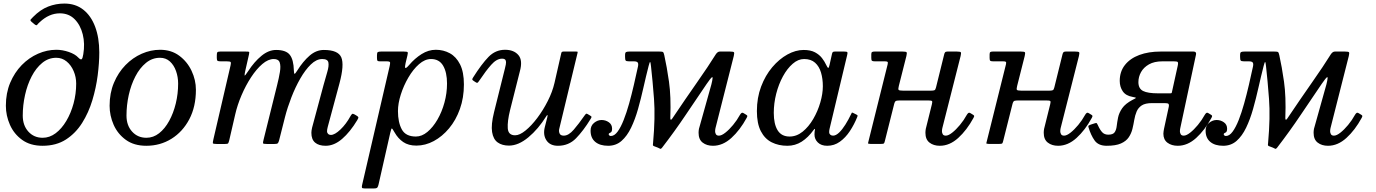

<svg xmlns="http://www.w3.org/2000/svg" viewBox="-20 -810 7739 1080"><path d="M13 -215Q13 -286.5 37.2 -344.2Q61.5 -402 102.2 -443.8Q143 -485.5 193.8 -507.8Q244.5 -530 297 -530Q331 -530 366.8 -517.8Q402.5 -505.5 420 -486.5Q433.5 -472.5 439.2 -477Q445 -481.5 448.5 -505Q458.5 -564 445.5 -616.5Q432.5 -669 399.8 -702Q367 -735 316.5 -735Q256 -735 203 -685Q193.5 -676.5 189.2 -670.5Q185 -664.5 174 -673.5L159 -686Q148 -695 152.5 -700.2Q157 -705.5 166 -714.5Q207 -756 250.8 -773Q294.5 -790 342 -790Q404.5 -790 448.2 -755.8Q492 -721.5 515.2 -659.5Q538.5 -597.5 538.5 -515Q538.5 -456.5 529.5 -386.2Q520.5 -316 499.5 -246.2Q478.5 -176.5 442 -118.5Q405.5 -60.5 350.8 -25.2Q296 10 219.5 10Q150.5 10 104.5 -23.2Q58.5 -56.5 35.8 -108.2Q13 -160 13 -215ZM108 -160Q108 -104.5 139.5 -69.8Q171 -35 220 -35Q259 -35 293 -60.5Q327 -86 353 -129.8Q379 -173.5 393.8 -228Q408.5 -282.5 408.5 -340Q408.5 -377 394.2 -410.2Q380 -443.5 354.8 -464.2Q329.5 -485 296.5 -485Q252.5 -485 217.5 -456.2Q182.5 -427.5 158 -380.2Q133.5 -333 120.8 -275.5Q108 -218 108 -160Z M596.5 -215Q596.5 -286.5 620.8 -344.2Q645 -402 685.8 -443.8Q726.5 -485.5 777.2 -507.8Q828 -530 880.5 -530Q943 -530 988 -496.8Q1033 -463.5 1057.5 -411.8Q1082 -360 1082 -305Q1082 -210 1044.8 -139.2Q1007.5 -68.5 944.2 -29.2Q881 10 803 10Q734 10 688 -23.2Q642 -56.5 619.2 -108.2Q596.5 -160 596.5 -215ZM691.5 -160Q691.5 -104.5 723 -69.8Q754.5 -35 803.5 -35Q842.5 -35 875 -60.5Q907.5 -86 931.5 -129.8Q955.5 -173.5 968.8 -228Q982 -282.5 982 -340Q982 -377 970.2 -410.2Q958.5 -443.5 935.8 -464.2Q913 -485 880 -485Q836 -485 801 -456.2Q766 -427.5 741.5 -380.2Q717 -333 704.2 -275.5Q691.5 -218 691.5 -160Z M1218.5 -520H1361.5Q1377.5 -520 1380.5 -518.5Q1383.5 -517 1380.5 -503.5L1360.5 -415.5Q1355 -391.5 1356 -386Q1357 -380.5 1376.5 -410.5Q1410.5 -463 1450.8 -496Q1491 -529 1533 -529Q1588.5 -529 1610 -501.8Q1631.5 -474.5 1633 -413.5Q1633.5 -395 1637 -394.8Q1640.5 -394.5 1652 -413Q1684.5 -465 1721.5 -497Q1758.5 -529 1801.5 -529Q1882 -529 1899.8 -487.2Q1917.5 -445.5 1889.5 -341L1823.5 -96Q1819.5 -81 1819.5 -71Q1819.5 -63 1825.5 -57Q1831.5 -51 1841 -51Q1863 -51 1895 -81.5Q1927 -112 1951 -156Q1956 -165 1960.2 -168.5Q1964.5 -172 1974 -166.5L1985 -160Q1994 -155 1995.5 -150.8Q1997 -146.5 1990 -135Q1949.5 -67.5 1904.5 -28.8Q1859.5 10 1812 10Q1773.5 10 1752.5 -7.8Q1731.5 -25.5 1731.5 -63Q1731.5 -67 1732.5 -76.2Q1733.5 -85.5 1735.5 -92L1799.5 -330Q1811 -372 1821 -405.5Q1831 -439 1827.2 -458.5Q1823.5 -478 1792.5 -478Q1760 -478 1728.5 -447.5Q1697 -417 1669 -368Q1641 -319 1619 -262.2Q1597 -205.5 1583.5 -153L1550 -20.5Q1546.5 -7.5 1542.2 -3.8Q1538 0 1521.5 0H1483.5Q1460.5 0 1459.5 -4.2Q1458.5 -8.5 1463 -26L1538.5 -330Q1549 -371.5 1554.5 -405Q1560 -438.5 1553.5 -458.2Q1547 -478 1520 -478Q1488.5 -478 1455.5 -449.8Q1422.5 -421.5 1392.2 -375.2Q1362 -329 1338.5 -274Q1315 -219 1303 -166L1269.5 -21Q1266 -7 1263 -3.5Q1260 0 1242.5 0H1200.5Q1178 0 1177.2 -4.8Q1176.5 -9.5 1180.5 -27L1277 -442.5Q1280.5 -457.5 1277 -461.2Q1273.5 -465 1254.5 -465H1221.5Q1208.5 -465 1204 -467.8Q1199.5 -470.5 1199.5 -483.5V-497.5Q1199.5 -511 1202.2 -515.5Q1205 -520 1218.5 -520Z M2123.5 -520H2251.5Q2270 -520 2272.8 -516.5Q2275.5 -513 2271.5 -497L2261.5 -455.5Q2256.5 -434.5 2259.5 -428.5Q2262.5 -422.5 2281.5 -444.5Q2313 -481.5 2351.5 -505.8Q2390 -530 2431.5 -530Q2474.5 -530 2510.2 -510.5Q2546 -491 2567.8 -448Q2589.5 -405 2589.5 -335Q2589.5 -260 2567 -197Q2544.5 -134 2506 -88Q2467.5 -42 2420 -16.5Q2372.5 9 2322 9Q2277.5 9 2248.2 -11Q2219 -31 2200 -64.5Q2187.5 -86.5 2184.2 -87.5Q2181 -88.5 2175 -62L2109.5 227Q2107 238.5 2103 244.2Q2099 250 2084 250H2031.5Q2018 250 2016.2 246Q2014.5 242 2016.5 232L2172 -439Q2175 -452.5 2174.2 -458.8Q2173.5 -465 2154.5 -465H2116.5Q2105 -465 2102.8 -469.2Q2100.5 -473.5 2100.5 -485V-499.5Q2100.5 -514 2105.2 -517Q2110 -520 2123.5 -520ZM2218.5 -185Q2218.5 -122 2240.2 -82Q2262 -42 2319.5 -42Q2353 -42 2384.2 -68Q2415.5 -94 2440.5 -137Q2465.5 -180 2480 -233Q2494.5 -286 2494.5 -340Q2494.5 -403 2472.5 -440.5Q2450.5 -478 2404.5 -478Q2370 -478 2337 -449Q2304 -420 2277.2 -374.2Q2250.5 -328.5 2234.5 -278.2Q2218.5 -228 2218.5 -185Z M2641 -374Q2689 -450 2728 -490Q2767 -530 2821 -530Q2870.5 -530 2896 -500.2Q2921.5 -470.5 2904 -408L2849 -190Q2833.5 -127.5 2836.2 -88.2Q2839 -49 2877.5 -49Q2903 -49 2936 -75.8Q2969 -102.5 3002 -146.2Q3035 -190 3061.2 -241.8Q3087.5 -293.5 3099 -343.5L3137.5 -512.5Q3139.5 -520 3149.5 -520H3220Q3227.5 -520 3228.8 -518.8Q3230 -517.5 3228.5 -511.5L3125.5 -84Q3122.5 -71 3127.8 -59Q3133 -47 3151.5 -47Q3178.5 -47 3207.5 -80.8Q3236.5 -114.5 3266.5 -158Q3273.5 -168 3276.8 -170Q3280 -172 3286 -168L3298.5 -160.5Q3306 -156 3307.2 -153.5Q3308.5 -151 3302 -140.5Q3261 -74 3220 -32Q3179 10 3118.5 10Q3074 10 3053.8 -20.5Q3033.5 -51 3044.5 -95L3058.5 -150Q3061.5 -161.5 3059.2 -162.5Q3057 -163.5 3053 -156.5Q3008 -84 2952 -37.5Q2896 9 2843 9Q2804.5 9 2779.5 -8.8Q2754.5 -26.5 2748 -67.5Q2741.5 -108.5 2759 -179L2820 -424Q2822.5 -434 2825.2 -447Q2828 -460 2824.5 -470Q2821 -480 2804 -480Q2773.5 -480 2743 -445.5Q2712.5 -411 2678.5 -360Q2673.5 -352 2669 -347Q2664.5 -342 2658 -346L2645.5 -354Q2637 -359.5 2636.5 -362.8Q2636 -366 2641 -374Z M4107.5 -495 4004.5 -89Q4003.5 -85 4003 -80Q4002.5 -75 4002.5 -71Q4002.5 -63 4007 -55Q4011.5 -47 4024 -47Q4039 -47 4060.2 -63.8Q4081.5 -80.5 4103.5 -107Q4125.5 -133.5 4142 -163.5Q4146 -170.5 4150.8 -174.2Q4155.5 -178 4163.5 -173L4175 -166Q4181.5 -162.5 4183.2 -159.2Q4185 -156 4180 -147Q4142.5 -78 4094 -34Q4045.5 10 3990.5 10Q3955.5 10 3932.5 -7.8Q3909.5 -25.5 3909.5 -63Q3909.5 -67 3910 -73.8Q3910.5 -80.5 3911.5 -85L3981.5 -335Q3993 -381.5 3985 -375.8Q3977 -370 3955 -338Q3897.5 -254 3836.8 -163.2Q3776 -72.5 3704 21Q3698.5 28.5 3693.5 26.8Q3688.5 25 3680.5 20.5L3657 11.5Q3652 8.5 3652.5 5.2Q3653 2 3653.5 -6Q3666.5 -151 3658.8 -253.8Q3651 -356.5 3642 -436Q3639.5 -460 3637 -461.2Q3634.5 -462.5 3628.5 -439Q3613.5 -380.5 3599.5 -318Q3585.5 -255.5 3569 -197Q3552.5 -138.5 3530 -91.8Q3507.5 -45 3476.2 -17.5Q3445 10 3401 10Q3354.5 10 3328.2 -12Q3302 -34 3302 -75Q3302 -103 3321.8 -119Q3341.5 -135 3364 -135Q3386.5 -135 3404.8 -122.2Q3423 -109.5 3423 -86Q3423 -67.5 3413.5 -64Q3404 -60.5 3404 -55Q3404 -50 3408.2 -47.5Q3412.5 -45 3416 -45Q3436 -45 3454 -69.5Q3472 -94 3488.2 -135.2Q3504.5 -176.5 3518.8 -227.5Q3533 -278.5 3545.5 -332.5Q3558 -386.5 3568.5 -435.5Q3572 -452 3567 -458.5Q3562 -465 3545 -465H3518.5Q3503 -465 3499.5 -469.5Q3496 -474 3496 -490V-500Q3496 -514.5 3501.8 -517.2Q3507.5 -520 3521 -520H3688.5Q3706 -520 3709.5 -517.5Q3713 -515 3716.5 -500Q3731 -435 3743 -351Q3755 -267 3750.5 -148.5Q3750 -140 3752.5 -137Q3755 -134 3761 -142.5Q3837 -255.5 3901 -346.8Q3965 -438 4006 -504Q4016.5 -520 4029 -520H4086Q4105.5 -520 4108.5 -516Q4111.5 -512 4107.5 -495Z M4802 -152Q4785 -109.5 4760.5 -72.5Q4736 -35.5 4704.2 -12.8Q4672.5 10 4633 10Q4599.5 10 4580.5 -8.5Q4561.5 -27 4561.5 -53Q4561.5 -64 4562.2 -69.8Q4563 -75.5 4564 -79.5Q4565 -85 4563 -85Q4561 -85 4557 -79.5Q4526 -36.5 4489.5 -13.2Q4453 10 4409 10Q4359.5 10 4320.8 -9.5Q4282 -29 4259.8 -72Q4237.5 -115 4237.5 -185Q4237.5 -260 4261.2 -323Q4285 -386 4324 -432Q4363 -478 4409.2 -503.5Q4455.5 -529 4500.5 -529Q4539.5 -529 4564.2 -515.8Q4589 -502.5 4603.8 -483.2Q4618.5 -464 4627 -445.5Q4635 -428.5 4638.8 -428.2Q4642.5 -428 4646 -444L4660 -507Q4661.5 -514 4664.5 -517Q4667.5 -520 4676 -520H4728.5Q4743.5 -520 4746 -516.5Q4748.5 -513 4745.5 -501L4646 -84Q4645 -80 4644.5 -75Q4644 -70 4644 -66Q4644 -58 4650.2 -52.5Q4656.5 -47 4666 -47Q4682 -47 4700 -64.2Q4718 -81.5 4735.2 -109Q4752.5 -136.5 4767 -167Q4770 -173.5 4771.5 -175.8Q4773 -178 4779.5 -174.5L4796.5 -166Q4803 -162.5 4803.8 -160.5Q4804.5 -158.5 4802 -152ZM4608.5 -325Q4608.5 -367 4598.2 -401.8Q4588 -436.5 4564.8 -457.2Q4541.5 -478 4503 -478Q4469.5 -478 4438.8 -451.2Q4408 -424.5 4384 -380.5Q4360 -336.5 4346.2 -282.8Q4332.5 -229 4332.5 -175Q4332.5 -112 4354.2 -77Q4376 -42 4421.5 -42Q4461 -42 4495 -69.5Q4529 -97 4554.5 -140.8Q4580 -184.5 4594.2 -233.5Q4608.5 -282.5 4608.5 -325Z M5383.5 -495 5280.5 -89Q5279.5 -85 5279 -80Q5278.5 -75 5278.5 -71Q5278.5 -63 5283 -55Q5287.5 -47 5300 -47Q5315 -47 5336.2 -63.8Q5357.5 -80.5 5379.5 -107Q5401.5 -133.5 5418 -163.5Q5422 -170.5 5426.8 -174.2Q5431.5 -178 5439.5 -173L5451 -166Q5457.5 -162.5 5459.2 -159.2Q5461 -156 5456 -147Q5418.5 -78 5370 -34Q5321.5 10 5266.5 10Q5231.5 10 5208.5 -7.8Q5185.5 -25.5 5185.5 -63Q5185.5 -67 5186 -73.8Q5186.5 -80.5 5187.5 -85L5222 -224Q5226 -239 5221.8 -242Q5217.5 -245 5198.5 -245H5045.5Q5027.5 -245 5020.8 -242.8Q5014 -240.5 5010 -226L4957 -15.5Q4954.5 -5.5 4951.8 -3Q4949 -0.5 4936 -0.5H4876Q4861.5 -0.5 4862.8 -5.2Q4864 -10 4866.5 -20.5L4973 -448Q4975.5 -459 4972.5 -462Q4969.5 -465 4957 -465H4901Q4888.5 -465 4884.8 -468.2Q4881 -471.5 4881 -484V-504Q4881 -514.5 4885.2 -517.2Q4889.5 -520 4899 -520H5057Q5076.5 -520 5079.5 -516Q5082.5 -512 5078.5 -495L5036 -327Q5031.5 -309.5 5034.5 -304.8Q5037.5 -300 5060.5 -300H5215.5Q5231.5 -300 5236.8 -302.8Q5242 -305.5 5245 -318L5291 -504Q5292.5 -511 5296 -515.5Q5299.5 -520 5309 -520H5362Q5381.5 -520 5384.5 -516Q5387.5 -512 5383.5 -495Z M6049 -495 5946 -89Q5945 -85 5944.5 -80Q5944 -75 5944 -71Q5944 -63 5948.5 -55Q5953 -47 5965.5 -47Q5980.5 -47 6001.8 -63.8Q6023 -80.5 6045 -107Q6067 -133.5 6083.5 -163.5Q6087.5 -170.5 6092.2 -174.2Q6097 -178 6105 -173L6116.5 -166Q6123 -162.5 6124.8 -159.2Q6126.5 -156 6121.5 -147Q6084 -78 6035.5 -34Q5987 10 5932 10Q5897 10 5874 -7.8Q5851 -25.5 5851 -63Q5851 -67 5851.5 -73.8Q5852 -80.5 5853 -85L5887.5 -224Q5891.5 -239 5887.2 -242Q5883 -245 5864 -245H5711Q5693 -245 5686.2 -242.8Q5679.5 -240.5 5675.5 -226L5622.5 -15.5Q5620 -5.5 5617.2 -3Q5614.5 -0.5 5601.5 -0.5H5541.5Q5527 -0.5 5528.2 -5.2Q5529.5 -10 5532 -20.5L5638.5 -448Q5641 -459 5638 -462Q5635 -465 5622.5 -465H5566.5Q5554 -465 5550.2 -468.2Q5546.5 -471.5 5546.5 -484V-504Q5546.5 -514.5 5550.8 -517.2Q5555 -520 5564.5 -520H5722.5Q5742 -520 5745 -516Q5748 -512 5744 -495L5701.5 -327Q5697 -309.5 5700 -304.8Q5703 -300 5726 -300H5881Q5897 -300 5902.2 -302.8Q5907.5 -305.5 5910.5 -318L5956.5 -504Q5958 -511 5961.5 -515.5Q5965 -520 5974.5 -520H6027.5Q6047 -520 6050 -516Q6053 -512 6049 -495Z M6102.5 -95Q6100.5 -101.5 6104 -104Q6107.5 -106.5 6115 -109L6140 -117Q6147.5 -119.5 6150.2 -115.8Q6153 -112 6155.5 -106Q6167 -80 6179.8 -66.2Q6192.5 -52.5 6214 -52.5Q6240.5 -52.5 6249.8 -65.8Q6259 -79 6261.5 -101Q6264 -123 6269.2 -149Q6274.5 -175 6292.2 -201Q6310 -227 6351 -248.5Q6365.5 -255.5 6369 -258.5Q6372.5 -261.5 6350.5 -265Q6312.5 -271.5 6295.5 -296.5Q6278.5 -321.5 6278.5 -355Q6278.5 -407.5 6307.8 -444.5Q6337 -481.5 6388.8 -500.8Q6440.5 -520 6508.5 -520H6693.5Q6711 -520 6707.5 -503L6619 -89Q6618 -85 6617.5 -80Q6617 -75 6617 -71Q6617 -63 6621.5 -55Q6626 -47 6638.5 -47Q6653.5 -47 6674.8 -63.8Q6696 -80.5 6718 -107Q6740 -133.5 6756.5 -163.5Q6760.5 -170.5 6765.2 -174.2Q6770 -178 6778 -173L6789.5 -166Q6796 -162.5 6797.8 -159.2Q6799.5 -156 6794.5 -147Q6757 -78 6708.5 -34Q6660 10 6605 10Q6570 10 6547 -7.2Q6524 -24.5 6524 -58Q6524 -62 6525.2 -71.2Q6526.5 -80.5 6527.5 -85L6554.5 -210Q6556.5 -219.5 6553.5 -224.8Q6550.5 -230 6532 -230H6460Q6422 -230 6402.2 -217Q6382.5 -204 6373.5 -182.5Q6364.5 -161 6360.2 -135.5Q6356 -110 6349.8 -84.5Q6343.5 -59 6329 -37.5Q6314.5 -16 6285.2 -3Q6256 10 6205 10Q6158.5 10 6137.2 -19.8Q6116 -49.5 6102.5 -95ZM6605 -441.5Q6608.5 -458.5 6603.8 -461.8Q6599 -465 6581.5 -465H6518.5Q6473 -465 6443 -448Q6413 -431 6398.2 -404.2Q6383.5 -377.5 6383.5 -348Q6383.5 -311.5 6410 -298.2Q6436.5 -285 6493.5 -285H6564Q6571 -285 6571.5 -289.5Z M7567 -495 7464 -89Q7463 -85 7462.5 -80Q7462 -75 7462 -71Q7462 -63 7466.5 -55Q7471 -47 7483.5 -47Q7498.5 -47 7519.8 -63.8Q7541 -80.5 7563 -107Q7585 -133.5 7601.5 -163.5Q7605.5 -170.5 7610.2 -174.2Q7615 -178 7623 -173L7634.5 -166Q7641 -162.5 7642.8 -159.2Q7644.5 -156 7639.5 -147Q7602 -78 7553.5 -34Q7505 10 7450 10Q7415 10 7392 -7.8Q7369 -25.5 7369 -63Q7369 -67 7369.5 -73.8Q7370 -80.5 7371 -85L7441 -335Q7452.5 -381.5 7444.5 -375.8Q7436.5 -370 7414.5 -338Q7357 -254 7296.2 -163.2Q7235.5 -72.5 7163.5 21Q7158 28.5 7153 26.8Q7148 25 7140 20.5L7116.5 11.5Q7111.5 8.5 7112 5.2Q7112.5 2 7113 -6Q7126 -151 7118.2 -253.8Q7110.5 -356.5 7101.5 -436Q7099 -460 7096.5 -461.2Q7094 -462.5 7088 -439Q7073 -380.5 7059 -318Q7045 -255.5 7028.5 -197Q7012 -138.5 6989.5 -91.8Q6967 -45 6935.8 -17.5Q6904.5 10 6860.5 10Q6814 10 6787.8 -12Q6761.5 -34 6761.5 -75Q6761.5 -103 6781.2 -119Q6801 -135 6823.5 -135Q6846 -135 6864.2 -122.2Q6882.5 -109.5 6882.5 -86Q6882.5 -67.5 6873 -64Q6863.5 -60.5 6863.5 -55Q6863.5 -50 6867.8 -47.5Q6872 -45 6875.5 -45Q6895.5 -45 6913.5 -69.5Q6931.5 -94 6947.8 -135.2Q6964 -176.5 6978.2 -227.5Q6992.5 -278.5 7005 -332.5Q7017.5 -386.5 7028 -435.5Q7031.5 -452 7026.5 -458.5Q7021.5 -465 7004.5 -465H6978Q6962.5 -465 6959 -469.5Q6955.5 -474 6955.5 -490V-500Q6955.5 -514.5 6961.2 -517.2Q6967 -520 6980.5 -520H7148Q7165.5 -520 7169 -517.5Q7172.5 -515 7176 -500Q7190.5 -435 7202.5 -351Q7214.5 -267 7210 -148.5Q7209.5 -140 7212 -137Q7214.5 -134 7220.5 -142.5Q7296.5 -255.5 7360.5 -346.8Q7424.5 -438 7465.5 -504Q7476 -520 7488.5 -520H7545.5Q7565 -520 7568 -516Q7571 -512 7567 -495Z"/></svg>

Font: Besley
Style: Italic
Weight: 400
Italic angle: -13°
Designer: Owen Earl
Foundry: indestructible type*
Version: Version 4.000; ttfautohint (v1.8.4.7-5d5b)